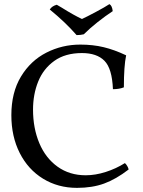

<svg xmlns="http://www.w3.org/2000/svg" viewBox="-20 -901 693 930"><path d="M35 -343Q35 -453 81.5 -530Q128 -607 204.5 -646Q281 -685 369 -685Q430 -685 482 -672.5Q534 -660 591 -633Q580 -581 580 -478Q558 -469 527 -469Q523 -569 486 -606.5Q449 -644 377 -644Q296 -644 243 -606Q190 -568 165 -506Q140 -444 140 -370Q140 -280 170.5 -207.5Q201 -135 259 -93.5Q317 -52 395 -52Q442 -52 492 -68Q542 -84 585 -111Q591 -106 596.5 -96.5Q602 -87 603 -80Q542 -33 484.5 -12Q427 9 353 9Q261 9 188.5 -35.5Q116 -80 75.5 -160Q35 -240 35 -343ZM221 -855Q232 -872 255 -878L279 -864Q338 -827 377 -809Q399 -819 444 -843Q489 -867 510 -881Q523 -874 526 -847Q491 -824 453 -794Q415 -764 386 -735Q371 -731 351 -731Q297 -793 221 -855Z"/></svg>

Font: Vollkorn SC
Style: Regular
Weight: 400
Designer: Friedrich Althausen
Foundry: Friedrich Althausen
Version: Version 4.015